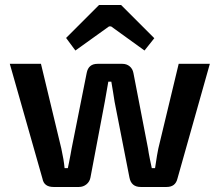

<svg xmlns="http://www.w3.org/2000/svg" viewBox="-20 -744 874 764"><path d="M594 -592 555 -543 422 -639H414L280 -543L243 -593L374 -724H462ZM815 -490 686 -33Q678 0 643 0H540Q502 0 495 -38L436 -339Q434 -350 430 -377Q426 -404 423 -419H411L397 -339L340 -38Q337 -21 324 -10.5Q311 0 294 0H193Q155 0 149 -33L19 -490H143L224 -153Q234 -108 237 -75H250Q252 -84 255 -99.5Q258 -115 260.5 -128Q263 -141 265 -153L325 -454Q332 -490 368 -490H467Q484 -490 496 -480Q508 -470 511 -453L569 -153Q571 -138 576.5 -110.5Q582 -83 584 -75H597Q606 -136 610 -153L691 -490Z"/></svg>

Font: Exo 2.0 Semi Bold
Style: Regular
Weight: 600
Designer: Natanael Gama
Version: Version 1.001;PS 001.001;hotconv 1.0.70;makeotf.lib2.5.58329